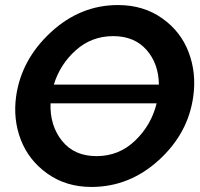

<svg xmlns="http://www.w3.org/2000/svg" viewBox="-20 -735 792 760"><path d="M447 -715Q548 -715 622 -662.5Q696 -610 727 -527.5Q758 -445 745 -353Q725 -207 608.5 -101Q492 5 342 5Q242 5 168 -47.5Q94 -100 62.5 -181.5Q31 -263 44 -355Q65 -500 181.5 -607.5Q298 -715 447 -715ZM428 -592Q343 -592 280.5 -536.5Q218 -481 193 -400H609Q608 -483 560 -537.5Q512 -592 428 -592ZM362 -117Q451 -117 515 -178.5Q579 -240 600 -326H180Q177 -238 225.5 -177.5Q274 -117 362 -117Z"/></svg>

Font: Raleway-v4020
Style: Bold Italic
Weight: 700
Italic angle: -12°
Designer: Matt McInerney, Pablo Impallari, Rodrigo Fuenzalida
Foundry: Matt McInerney, Pablo Impallari, Rodrigo Fuenzalida
Version: Version 4.020;PS 004.020;hotconv 1.0.88;makeotf.lib2.5.64775